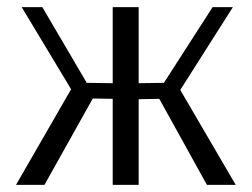

<svg xmlns="http://www.w3.org/2000/svg" viewBox="-20 -520 708 540"><path d="M370 -500V-286L441 -287L578 -500H635L487 -267L643 0H562L428 -242L370 -241V0H297V-242L241 -243L105 0H25L180 -269L41 -500H99L224 -287L297 -286V-500Z"/></svg>

Font: Arsenal
Style: Regular
Weight: 400
Designer: Andrij Shevchenko
Foundry: Stairsfor.com
Version: Version 1.000